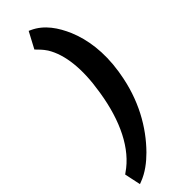

<svg xmlns="http://www.w3.org/2000/svg" viewBox="-334 -807 1048 1048"><g transform="rotate(-45 189.5 -283.5)"><path d="M-1 133 19 227 32 222C83 203 128 168 166 130C262 33 341 -103 369 -278L371 -289C392 -424 374 -534 338 -620C308 -689 265 -756 192 -789L181 -794L131 -700C147 -683 163 -669 180 -643C230 -562 243 -439 219 -290L217 -277C188 -94 118 52 7 127Z"/></g></svg>

Font: Asimov Pro
Style: UltObl
Weight: 900
Designer: Google
Version: Version 2.000980; 2014